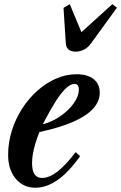

<svg xmlns="http://www.w3.org/2000/svg" viewBox="-20 -891 582 922"><path d="M149.5 10.5Q91.5 10.5 55.2 -33.2Q19 -77 19 -147Q19 -206.5 36.8 -263.2Q54.5 -320 86 -369Q117.5 -418 159.2 -455.2Q201 -492.5 249.2 -513.5Q297.5 -534.5 348 -534.5Q400.5 -534.5 429.8 -511Q459 -487.5 459 -446Q459 -404 426.8 -368.8Q394.5 -333.5 330 -305.5Q265.5 -277.5 169.5 -257Q152.5 -215.5 143.2 -177Q134 -138.5 134 -107.5Q134 -36.5 181.5 -36.5Q216 -36.5 254.8 -66Q293.5 -95.5 343.5 -160.5L364.5 -141Q258 10.5 149.5 10.5ZM185.5 -294Q230.5 -306 270 -333.2Q309.5 -360.5 334 -394.8Q358.5 -429 358.5 -461Q358.5 -488 338 -488Q318 -488 295 -465.5Q272 -443 247.2 -404Q222.5 -365 197 -316ZM343 -643Q321.5 -643 309.5 -653Q297.5 -663 296 -683.5L285 -853L315 -871L371 -736.5L519.5 -871L541.5 -854L418 -684Q402.5 -662 383 -652.5Q363.5 -643 343 -643Z"/></svg>

Font: Libre Caslon Condensed
Style: Italic
Weight: 400
Italic angle: -22.583°
Designer: Pablo Impallari, Rodrigo Fuenzalida, Katja Schimmel, Ertekin Erdin
Foundry: Pablo Impallari, Rodrigo Fuenzalida
Version: Version 2.000;gftools[0.9.33]